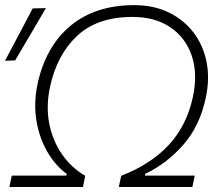

<svg xmlns="http://www.w3.org/2000/svg" viewBox="-23 -746 877 766"><path d="M14.5 0 24 -45.5H241.5L243.5 -52Q197.5 -85.5 165.5 -141Q133.5 -196.5 122.2 -265.8Q111 -335 126.5 -409.5Q158.5 -559.5 257.5 -642.5Q356.5 -725.5 513 -725.5Q589 -725.5 648.8 -697Q708.5 -668.5 747.8 -618Q787 -567.5 800.8 -500.5Q814.5 -433.5 798 -356Q774 -243 708 -168Q642 -93 556.5 -52.5L555 -45.5H754L744.5 0H451L460.5 -44.5Q580.5 -91.5 651.5 -169Q722.5 -246.5 746.5 -359Q766.5 -452 741.8 -524.2Q717 -596.5 656 -637.5Q595 -678.5 505.5 -678.5Q365.5 -678.5 284.8 -603Q204 -527.5 176.5 -399Q160 -322 173.5 -253.2Q187 -184.5 224.2 -130.8Q261.5 -77 317 -44.5L308 0ZM-3 -503.5Q25.5 -557 52.8 -609Q80 -661 107.5 -712.5L160 -713.5Q129 -660.5 98.8 -609Q68.5 -557.5 37.5 -505Z"/></svg>

Font: Commissioner ExtraLight
Style: Italic
Weight: 200
Italic angle: -12°
Designer: Kostas Bartsokas
Foundry: Kostas Bartsokas
Version: Version 1.000; ttfautohint (v1.8.3)